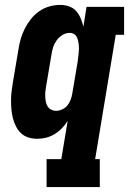

<svg xmlns="http://www.w3.org/2000/svg" viewBox="-20 -558 540 783"><path d="M170 205V91H230L256 -65Q246 -49 232.5 -35Q219 -21 202.5 -11Q186 -1 168 3.5Q150 8 132 8Q113 8 95.5 2.5Q78 -3 65.5 -15Q53 -27 45 -43Q37 -59 32.5 -76.5Q28 -94 26.5 -112.5Q25 -131 25 -149.5Q25 -168 27.5 -187Q30 -206 33 -225L55 -355Q58 -376 64 -397.5Q70 -419 80.5 -440Q91 -461 105.5 -479.5Q120 -498 139 -511.5Q158 -525 180.5 -531.5Q203 -538 225 -538Q244 -538 261.5 -532Q279 -526 290.5 -513Q302 -500 309 -483.5Q316 -467 320 -449L333 -530H486V-416H452L368 91H387V205ZM208 -106Q221 -106 234 -112Q247 -118 255.5 -129Q264 -140 268.5 -152.5Q273 -165 275 -178L297 -308Q298 -317 299 -325.5Q300 -334 301 -343Q302 -352 302 -360.5Q302 -369 301 -377.5Q300 -386 298 -394Q296 -402 292 -409Q288 -416 280.5 -420Q273 -424 265 -424Q249 -424 235 -415.5Q221 -407 211.5 -394Q202 -381 197 -366Q192 -351 190 -336L168 -206Q166 -195 165 -184.5Q164 -174 164.5 -163.5Q165 -153 167 -143Q169 -133 174 -124.5Q179 -116 188.5 -111Q198 -106 208 -106Z"/></svg>

Font: Iosevka Curly Slab HvObl
Style: Regular
Weight: 900
Italic angle: -9°
Monospace: yes
Designer: Belleve Invis
Foundry: Belleve Invis
Version: Version 11.1.0; ttfautohint (v1.8.3)